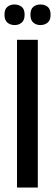

<svg xmlns="http://www.w3.org/2000/svg" viewBox="-24 -838 246 858"><path d="M52 0V-660H145V0ZM156 -726Q138 -726 125 -737Q112 -748 112 -772Q112 -797 125 -807.5Q138 -818 156 -818Q176 -818 189 -807.5Q202 -797 202 -772Q202 -748 189 -737Q176 -726 156 -726ZM42 -726Q22 -726 9 -737Q-4 -748 -4 -772Q-4 -797 9 -807.5Q22 -818 40 -818Q60 -818 73 -807.5Q86 -797 86 -772Q86 -748 73 -737Q60 -726 42 -726Z"/></svg>

Font: Bricolage Grotesque 96pt ExtraBold 96pt
Style: Regular
Weight: 400
Version: Version 1.001;gftools[0.9.33.dev8+g029e19f]